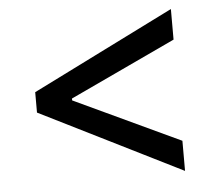

<svg xmlns="http://www.w3.org/2000/svg" viewBox="-44 -598 719 626"><g transform="rotate(-5 316.0 -285.0)"><path d="M72.8 -252V-318.8L537.1 -550.3V-450.2L187 -286.1L190.4 -292.5V-277.8L187 -283.2L537.1 -119.1V-20.5Z"/></g></svg>

Font: Inter Cardless Display
Style: Regular
Weight: 400
Designer: Rasmus Andersson
Foundry: rsms
Version: Version 4.001;git-9221beed3